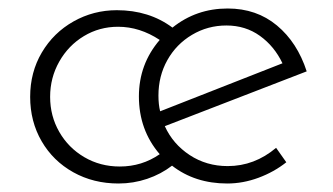

<svg xmlns="http://www.w3.org/2000/svg" viewBox="-20 -424 783 452"><path d="M630 -76 654 -42Q625 -19 588.5 -5.5Q552 8 515 8Q439 8 385 -34Q359 -14 326.5 -3Q294 8 259 8Q200 8 152.5 -18.5Q105 -45 78 -91.5Q51 -138 51 -196Q51 -254 78.5 -300.5Q106 -347 153 -373.5Q200 -400 255 -400Q331 -400 386 -359Q442 -404 516 -404Q584 -404 632 -364Q680 -324 702 -256L368 -127Q387 -85 426.5 -59Q466 -33 516 -33Q579 -33 630 -76ZM353 -199Q353 -178 357 -162L645 -275Q626 -315 592 -339.5Q558 -364 513 -364Q469 -364 432 -342Q395 -320 374 -282.5Q353 -245 353 -199ZM262 -32Q314 -32 356 -61Q307 -118 307 -197Q307 -273 356 -330Q309 -361 258 -361Q214 -361 177.5 -339Q141 -317 119.5 -279Q98 -241 98 -196Q98 -151 119.5 -113.5Q141 -76 178.5 -54Q216 -32 262 -32Z"/></svg>

Font: Josefin Sans Light
Style: Regular
Weight: 300
Designer: Santiago Orozco
Foundry: Typemade
Version: Version 2.000